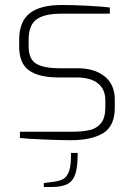

<svg xmlns="http://www.w3.org/2000/svg" viewBox="-20 -557 537 771"><path d="M60 -3V-28H268Q313 -28 341.5 -35Q370 -42 386.5 -63.5Q403 -85 403 -127V-154Q403 -198 373.5 -222Q344 -246 286 -246H215Q137 -246 97 -274Q57 -302 57 -370V-397Q57 -470 99 -503.5Q141 -537 229 -537Q270 -537 329.5 -534Q389 -531 421 -527V-502H225Q158 -502 126.5 -479Q95 -456 95 -397V-372Q95 -319 125.5 -301Q156 -283 219 -283H290Q360 -283 400.5 -250Q441 -217 441 -157V-125Q441 -51 394.5 -22.5Q348 6 264 6Q224 6 152 3Q80 0 60 -3ZM156 178 187 174Q217 171 233 162.5Q249 154 257.5 130Q266 106 265 57H292Q292 110 283.5 139Q275 168 252.5 181Q230 194 186 194H156Z"/></svg>

Font: Exo ExtraLight
Style: Regular
Weight: 275
Designer: Natanael Gama
Foundry: Natanael Gama
Version: Version 1.500; ttfautohint (v1.6)